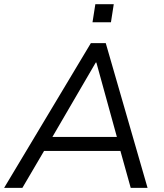

<svg xmlns="http://www.w3.org/2000/svg" viewBox="-42 -915 797 935"><path d="M-22 0 400.5 -705H473L676.6 0H594.6L538.5 -201.2L572.3 -180H141.9L185 -201.2L66.9 0ZM424.3 -610.5 202.8 -230.3 181.8 -248.1H553.3L532.1 -230.3L427.3 -610.5ZM408.5 -806.7 422.3 -894.6H512L498.3 -806.7Z"/></svg>

Font: Mulish ExtraLight
Style: Italic
Weight: 200
Italic angle: -9°
Designer: Vernon Adams
Foundry: Vernon Adams
Version: Version 3.603